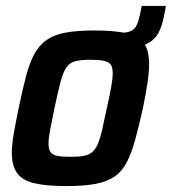

<svg xmlns="http://www.w3.org/2000/svg" viewBox="-20 -621 581 649"><path d="M323 -458 334 -510H383Q409 -510 422 -516Q435 -522 441.5 -535Q448 -548 453 -571L459 -601H541L537 -581Q531 -545 521 -521Q511 -497 493 -483Q475 -469 446 -463.5Q417 -458 372 -458ZM206 8Q135 8 94.5 -2Q54 -12 37 -37Q20 -62 20 -104Q20 -132 26.5 -169.5Q33 -207 43 -255Q56 -318 68 -363.5Q80 -409 96.5 -439Q113 -469 138.5 -486.5Q164 -504 203 -511Q242 -518 299 -518Q370 -518 410.5 -508Q451 -498 467.5 -473.5Q484 -449 484 -405Q484 -378 478.5 -340.5Q473 -303 463 -255Q449 -192 436.5 -147Q424 -102 408 -71.5Q392 -41 367 -24Q342 -7 303 0.5Q264 8 206 8ZM218 -91Q245 -91 262 -94Q279 -97 290.5 -106Q302 -115 310 -133Q318 -151 325 -181Q332 -211 341 -255Q351 -299 356 -327.5Q361 -356 361 -374Q361 -394 354 -403Q347 -412 331 -415.5Q315 -419 287 -419Q254 -419 234.5 -414Q215 -409 204 -392.5Q193 -376 184.5 -343.5Q176 -311 164 -255Q155 -211 149.5 -182.5Q144 -154 144 -135Q144 -116 151 -106.5Q158 -97 174.5 -94Q191 -91 218 -91Z"/></svg>

Font: Saira SemiCondensed SemiBold
Style: Italic
Weight: 600
Width: 4
Italic angle: -12°
Designer: Hector Gatti with collaboration of the Omnibus-Type team
Foundry: Omnibus-Type
Version: Version 1.101